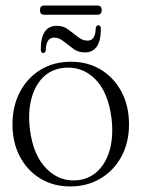

<svg xmlns="http://www.w3.org/2000/svg" viewBox="-20 -662 510 692"><path d="M236 -439.5Q296.5 -439.5 343.8 -410.8Q391 -382 418 -331Q445 -280 445 -214Q445 -148.5 417.8 -98Q390.5 -47.5 342.5 -18.8Q294.5 10 233 10Q172.5 10 125.5 -18.5Q78.5 -47 51.8 -97.5Q25 -148 25 -214Q25 -279.5 51.8 -330.5Q78.5 -381.5 126 -410.5Q173.5 -439.5 236 -439.5ZM264.5 -13Q306.5 -19 335.5 -48.8Q364.5 -78.5 376.8 -126.5Q389 -174.5 382 -235Q370 -331 321.8 -378.2Q273.5 -425.5 205.5 -417Q161.5 -411 132.8 -380.8Q104 -350.5 92.2 -302.2Q80.5 -254 88 -194.5Q100 -100.5 149 -52.5Q198 -4.5 264.5 -13ZM285.5 -473Q262 -473 243.8 -486.5Q225.5 -500 209 -513.2Q192.5 -526.5 175 -526.5Q146.5 -526.5 145 -482Q144 -471 136 -471Q127 -471 127 -484Q127 -569 185 -569Q208 -569 226.2 -555.5Q244.5 -542 261 -528.8Q277.5 -515.5 295.5 -515.5Q324 -515.5 325 -560Q326.5 -571 334.5 -571Q343.5 -571 343.5 -558Q343.5 -473 285.5 -473ZM124 -625.5Q124 -642 139 -642H331.5Q346.5 -642 346.5 -625.5Q346.5 -609 331.5 -609H139Q124 -609 124 -625.5Z"/></svg>

Font: Fraunces 144pt Soft Light
Style: Regular
Weight: 300
Version: Version 1.000;[0bf87f6ff]